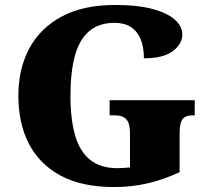

<svg xmlns="http://www.w3.org/2000/svg" viewBox="-20 -744 850 774"><path d="M440 10Q310 10 224.5 -36Q139 -82 96.5 -164.5Q54 -247 54 -358Q54 -466 98 -548.5Q142 -631 229 -677.5Q316 -724 444 -724Q534 -724 594 -708Q654 -692 684.5 -665Q715 -638 715 -605Q715 -568 677.5 -538.5Q640 -509 560 -509Q560 -557 546 -588.5Q532 -620 506 -636Q480 -652 442 -652Q378 -652 338.5 -617.5Q299 -583 281.5 -517.5Q264 -452 264 -358Q264 -264 282.5 -199Q301 -134 343 -100Q385 -66 454 -66Q465 -66 477.5 -67Q490 -68 504 -69V-206Q504 -231 498.5 -247Q493 -263 479.5 -271Q466 -279 441 -279H422V-340H765V-279H756Q735 -279 723.5 -271Q712 -263 708 -246Q704 -229 704 -202V-50Q640 -20 575.5 -5Q511 10 440 10Z"/></svg>

Font: Noto Serif Kannada Black
Style: Regular
Weight: 900
Version: Version 2.003